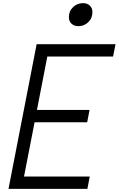

<svg xmlns="http://www.w3.org/2000/svg" viewBox="-20 -1197 752 1217"><path d="M416.7 -1087.9Q416.7 -1127 443.4 -1152Q470.1 -1177.1 505.9 -1177.1Q533.2 -1177.1 549.5 -1161.5Q565.8 -1145.8 565.8 -1120.4Q565.8 -1081.4 539.4 -1056.3Q513 -1031.2 477.2 -1031.2Q449.9 -1031.2 433.3 -1046.9Q416.7 -1062.5 416.7 -1087.9ZM212.2 -916.7H712.2L696.6 -838.5H279.9L214.2 -500H547.5L532.6 -421.9H199.2L132.2 -78.1H548.8L533.9 0H33.9Z"/></svg>

Font: Monoid
Style: Italic
Weight: 400
Width: 4
Italic angle: -11°
Monospace: yes
Version: Version 0.61